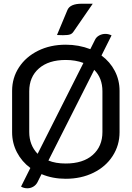

<svg xmlns="http://www.w3.org/2000/svg" viewBox="-20 -950 707 1031"><path d="M622 -462V-240Q622 -170 585 -112.5Q548 -55 482 -22.5Q416 10 333 10Q262 10 203 -15L181 29Q173 44 158.5 52.5Q144 61 127 61Q108 61 93 52L143 -48Q97 -82 71 -132Q45 -182 45 -240V-462Q45 -532 82 -588.5Q119 -645 184.5 -677.5Q250 -710 333 -710Q403 -710 465 -686L490 -736Q497 -751 512.5 -759.5Q528 -768 546 -768Q563 -768 579 -760L525 -652Q571 -618 596.5 -569Q622 -520 622 -462ZM182 -124 428 -612Q385 -628 333 -628Q241 -628 189 -582.5Q137 -537 137 -460V-241Q137 -171 182 -124ZM530 -460Q530 -531 486 -575L240 -88Q278 -72 333 -72Q426 -72 478 -118Q530 -164 530 -241ZM342 -896Q356 -930 419 -930H478L376 -782Q368 -769 356 -765Q344 -761 318 -761L286 -762Z"/></svg>

Font: K2D
Style: Regular
Weight: 400
Version: Version 1.000; ttfautohint (v1.6)